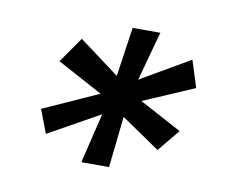

<svg xmlns="http://www.w3.org/2000/svg" viewBox="-47 -859 508 426"><g transform="rotate(10 207.0 -645.5)"><path d="M160 -488.6 187.2 -601.4 71.6 -536.8 51.4 -589.6 175.6 -645.6 73.4 -700.8 113.6 -758.4 204.2 -690.8 220.4 -801.8H282.8L252.4 -690.8L363.2 -755.4L382.4 -694.8L267.6 -645.4L362.8 -594.4L321.8 -544.6L235 -603.8L222.4 -488.6Z"/></g></svg>

Font: Wittgenstein
Style: Italic
Weight: 400
Italic angle: -11°
Designer: Jörg Drees
Foundry: Jörg Drees
Version: Version 1.500